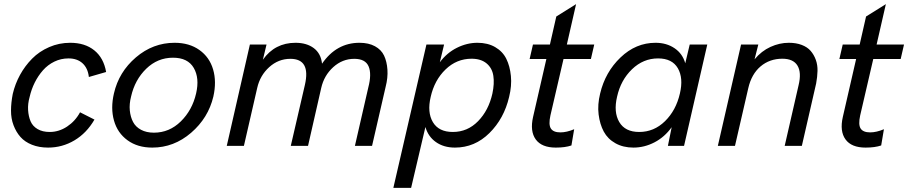

<svg xmlns="http://www.w3.org/2000/svg" viewBox="-20 -702 4371 924"><path d="M211.4 8.3Q168 8.3 133.8 -5.4Q99.6 -19 78.6 -42.7Q57.6 -66.4 45.2 -99.1Q32.7 -131.8 33 -170.2Q33.2 -208.5 41.5 -250.5Q52.7 -298.3 76.4 -341.6Q100.1 -384.8 134.5 -419.7Q168.9 -454.6 216.6 -475.3Q264.2 -496.1 317.9 -496.1Q388.7 -496.1 433.8 -459.7Q479 -423.3 490.7 -355.5L407.7 -331.5Q402.8 -374 377.2 -397.5Q351.6 -420.9 309.6 -420.9Q273.4 -420.9 241.7 -405.5Q210 -390.1 186.8 -363.8Q163.6 -337.4 147.2 -304.7Q130.9 -272 122.6 -235.4Q113.3 -202.6 115.2 -172.1Q117.2 -141.6 127.2 -118.2Q137.2 -94.7 160.9 -80.8Q184.6 -66.9 219.2 -66.9Q263.7 -66.9 303 -93Q342.3 -119.1 365.2 -161.6L434.6 -126.5Q397 -61.5 338.4 -26.6Q279.8 8.3 211.4 8.3Z M712.9 8.3Q642.1 8.3 593.8 -26.9Q545.4 -62 528.6 -121.6Q511.7 -181.2 528.3 -252.4Q551.8 -355.5 634 -425.8Q716.3 -496.1 820.3 -496.1Q891.1 -496.1 939.7 -461.4Q988.3 -426.8 1005.6 -367.7Q1022.9 -308.6 1006.8 -237.3Q982.4 -134.3 899.7 -63Q816.9 8.3 712.9 8.3ZM720.7 -63.5Q794.9 -63.5 850.1 -117.7Q905.3 -171.9 923.8 -252.4Q940.9 -326.2 912.4 -375.2Q883.8 -424.3 812.5 -424.3Q738.3 -424.3 683.6 -371.1Q628.9 -317.9 610.8 -237.3Q601.6 -201.7 604.7 -170.2Q607.9 -138.7 620.4 -115Q632.8 -91.3 658.7 -77.4Q684.6 -63.5 720.7 -63.5Z M1071.3 0 1182.6 -487.8H1262.7L1245.1 -414.6Q1302.7 -496.1 1402.3 -496.1Q1455.6 -496.1 1490 -470.5Q1524.4 -444.8 1529.8 -395.5Q1599.1 -496.1 1710 -496.1Q1753.9 -496.1 1784.4 -479.5Q1814.9 -462.9 1828.4 -434.3Q1841.8 -405.8 1844.5 -366.9Q1847.2 -328.1 1835.9 -284.2L1770.5 0H1688L1752.4 -280.8Q1769.5 -346.2 1753.9 -382.6Q1738.3 -418.9 1685.1 -418.9Q1627.9 -418.9 1583.7 -378.9Q1539.6 -338.9 1525.9 -278.8L1462.4 0H1379.4L1447.3 -293.5Q1476.1 -418.9 1377.4 -418.9Q1319.8 -418.9 1275.6 -378.9Q1231.4 -338.9 1217.8 -278.8L1153.8 0Z M1873 202.1 2032.2 -487.8H2117.2L2096.7 -402.3Q2130.4 -447.8 2178.7 -471.9Q2227.1 -496.1 2277.8 -496.1Q2327.1 -496.1 2363 -475.3Q2398.9 -454.6 2416.5 -419.2Q2434.1 -383.8 2438.7 -336.4Q2443.4 -289.1 2430.2 -235.8Q2405.8 -131.3 2335.2 -61.5Q2264.6 8.3 2169.4 8.3Q2115.7 8.3 2078.1 -18.1Q2040.5 -44.4 2027.3 -90.8L1958.5 202.1ZM2159.2 -66.9Q2230 -66.9 2280.8 -118.9Q2331.5 -170.9 2349.6 -251.5Q2359.9 -299.8 2354.2 -337.2Q2348.6 -374.5 2321.5 -397Q2294.4 -419.4 2249.5 -419.4Q2177.7 -419.4 2124.3 -367.9Q2070.8 -316.4 2052.7 -235.8Q2035.2 -161.6 2063.2 -114.3Q2091.3 -66.9 2159.2 -66.9Z M2654.8 8.3Q2586.9 8.3 2558.3 -31Q2529.8 -70.3 2545.4 -139.2L2609.4 -418H2528.8L2544.9 -487.8H2626.5L2657.2 -622.6L2752.4 -682.1L2708 -487.8H2839.8L2823.7 -418H2691.9L2628.9 -146.5Q2619.1 -102.1 2631.1 -83.5Q2643.1 -64.9 2676.8 -64.9Q2707 -64.9 2743.2 -80.1L2730 -2Q2700.2 8.3 2654.8 8.3Z M3028.3 8.3Q2979 8.3 2941.9 -12.5Q2904.8 -33.2 2885.7 -68.6Q2866.7 -104 2860.8 -151.4Q2855 -198.7 2868.2 -252Q2892.6 -355 2966.3 -425.5Q3040 -496.1 3134.8 -496.1Q3188 -496.1 3226.6 -469.7Q3265.1 -443.4 3277.8 -397.5L3299.3 -487.8H3383.8L3272 0H3194.3L3212.4 -89.8Q3178.7 -42.5 3129.9 -17.1Q3081.1 8.3 3028.3 8.3ZM3056.2 -66.9Q3127.4 -66.9 3180.4 -118.9Q3233.4 -170.9 3252 -252Q3269.5 -326.2 3242.2 -373.5Q3214.8 -420.9 3147 -420.9Q3075.7 -420.9 3021.5 -368.7Q2967.3 -316.4 2949.7 -236.8Q2932.1 -162.6 2960.2 -114.7Q2988.3 -66.9 3056.2 -66.9Z M3434.6 0 3546.4 -487.8H3629.4L3611.3 -416.5Q3644.5 -456.5 3688 -476.3Q3731.4 -496.1 3776.4 -496.1Q3811.5 -496.1 3838.4 -485.8Q3865.2 -475.6 3881.1 -457.3Q3897 -439 3906 -414.3Q3915 -389.6 3914.3 -360.8Q3913.6 -332 3907.7 -300.3L3838.9 0H3756.3L3823.2 -292Q3837.9 -353 3817.9 -386.2Q3797.9 -419.4 3745.1 -419.4Q3684.1 -419.4 3640.4 -382.6Q3596.7 -345.7 3581.1 -277.8L3517.1 0Z M4145.5 8.3Q4077.6 8.3 4049.1 -31Q4020.5 -70.3 4036.1 -139.2L4100.1 -418H4019.5L4035.6 -487.8H4117.2L4147.9 -622.6L4243.2 -682.1L4198.7 -487.8H4330.6L4314.5 -418H4182.6L4119.6 -146.5Q4109.9 -102.1 4121.8 -83.5Q4133.8 -64.9 4167.5 -64.9Q4197.8 -64.9 4233.9 -80.1L4220.7 -2Q4190.9 8.3 4145.5 8.3Z"/></svg>

Font: HK Grotesk Medium Legacy Italic
Style: Regular
Weight: 500
Italic angle: -13°
Designer: Alfredo Marco Pradil
Foundry: Hanken Design Co.
Version: Version 2.022;PS 002.022;hotconv 1.0.88;makeotf.lib2.5.64775